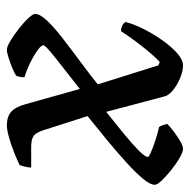

<svg xmlns="http://www.w3.org/2000/svg" viewBox="-26 -522 540 545"><g transform="rotate(-90 243.5 -250.0)"><path d="M93 0Q84 0 67.5 -9.5Q51 -19 33.5 -33Q16 -47 3.5 -60Q-9 -73 -9 -80Q-9 -93 8 -113.5Q25 -134 53.5 -160Q82 -186 116.5 -214.5Q151 -243 186 -271L145 -399Q141 -410 136.5 -417Q132 -424 123 -427.5Q114 -431 96 -431H40Q40 -439 42.5 -449Q45 -459 47 -464Q62 -471 83 -479.5Q104 -488 125.5 -494Q147 -500 160 -500Q184 -500 198 -488Q212 -476 220 -446L263 -293Q292 -316 320.5 -338Q349 -360 368 -376Q387 -392 387 -396Q387 -402 376 -410.5Q365 -419 349.5 -427.5Q334 -436 319 -442Q304 -448 296 -450Q296 -456 297.5 -463.5Q299 -471 301 -474Q309 -479 323.5 -485Q338 -491 352.5 -495.5Q367 -500 374 -500Q383 -500 399.5 -490Q416 -480 434 -466Q452 -452 464 -439Q476 -426 476 -420Q476 -406 456.5 -385.5Q437 -365 406 -341Q375 -317 340.5 -291.5Q306 -266 276 -242L330 -70L339 -66Q349 -74 366 -94Q383 -114 400 -137Q417 -160 427 -176Q436 -176 443.5 -172Q451 -168 453 -163Q448 -142 434.5 -114.5Q421 -87 402.5 -60.5Q384 -34 365 -17Q346 0 330 0Q314 0 294.5 -8Q275 -16 260 -28Q245 -40 242 -52L198 -218Q169 -195 139 -170.5Q109 -146 89.5 -127Q70 -108 70 -100Q70 -97 83.5 -91Q97 -85 117 -78.5Q137 -72 155 -68Q158 -64 160.5 -56.5Q163 -49 164 -45Q155 -36 141 -25.5Q127 -15 114 -7.5Q101 0 93 0Z"/></g></svg>

Font: Texturina 12pt Medium
Style: Italic
Weight: 500
Italic angle: -11°
Designer: Guillermo Torres Carreño
Foundry: Omnibus-Type
Version: Version 1.002